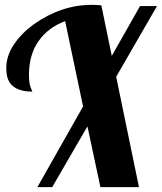

<svg xmlns="http://www.w3.org/2000/svg" viewBox="-20 -770 666 790"><path d="M393.1 0 339.8 -250 194.8 0H133.8L321.8 -332L248 -683.1Q177.7 -656.7 138.4 -600.6Q99.1 -544.4 99.1 -460.9Q99.1 -420.4 110.4 -399.9Q112.8 -396 112.8 -393.1Q32.7 -393.1 12.7 -444.3Q5.9 -462.9 5.9 -490.2Q5.9 -540.5 37.4 -587.2Q68.8 -633.8 118.7 -669.9Q232.4 -750 356.9 -750Q377.4 -750 397 -748L439.9 -540L556.2 -745.1H626L458 -454.1L551.8 0Z"/></svg>

Font: UVF Lobster12
Style: Regular
Weight: 400
Designer: Pablo Impallari
Foundry: Pablo Impallari. www.impallari.com
Version: Version 1.004